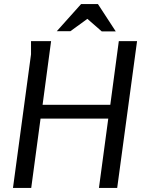

<svg xmlns="http://www.w3.org/2000/svg" viewBox="-20 -927 712 947"><path d="M468 0 514 -342H180L134 0H44L133 -659V-724H232L190 -410H524L566 -724H656L558 0ZM411 -834 327 -773H260L380 -907H463L551 -772H482Z"/></svg>

Font: Rosario
Style: Italic
Weight: 400
Italic angle: -8.05°
Designer: Hector Gatti
Foundry: Omnibus Type
Version: Version 1.201